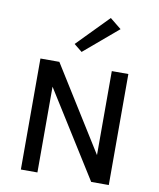

<svg xmlns="http://www.w3.org/2000/svg" viewBox="-99 -1009 896 1085"><g transform="rotate(10 349.0 -466.0)"><path d="M96 -637H204.5L513 -143H505.5V-637H600.5V0H499.5L176 -516H191V0H96ZM318.5 -714 272 -751.5 448 -931.5 513 -879Z"/></g></svg>

Font: Karla Medium
Style: Regular
Weight: 500
Designer: Jonathan Pinhorn
Version: Version 2.001